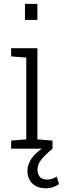

<svg xmlns="http://www.w3.org/2000/svg" viewBox="-20 -782 347 1010"><path d="M38.6 0V-42.5L118.2 -48.8V-479L38.6 -485.4V-528.3H176.8V-48.8L256.3 -42.5V0ZM111.3 -677.2V-761.7H176.8V-677.2ZM220.7 208.5Q177.2 208.5 150.9 184.1Q124.5 159.7 124.5 116.2Q124.5 81.1 148.4 48.3Q172.4 15.6 226.6 -18.1L256.3 0Q217.3 32.7 197.3 57.4Q177.2 82 177.2 110.8Q177.2 130.4 188 146.5Q198.7 162.6 228.5 162.6Q243.2 162.6 254.9 158.2Q266.6 153.8 278.8 147L290.5 187Q275.9 196.3 258.8 202.4Q241.7 208.5 220.7 208.5Z"/></svg>

Font: Roboto Slab LO Light
Style: Regular
Weight: 300
Designer: Google
Version: Version 2.000